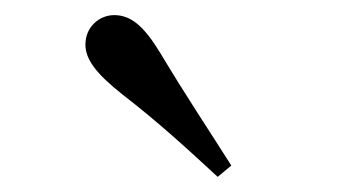

<svg xmlns="http://www.w3.org/2000/svg" viewBox="-20 -849 478 254"><path d="M286 -630C257 -676 226 -722 192 -779C170 -815 153 -829 131 -829C112 -829 93 -814 93 -790C93 -770 108 -751 142 -724C190 -687 229 -651 268 -615Z"/></svg>

Font: Noto Serif KR Medium
Style: Regular
Weight: 500
Designer: Ryoko NISHIZUKA 西塚涼子 (kana & ideographs); Frank Grießhammer (Latin, Greek & Cyrillic); Wenlong ZHANG 张文龙 (bopomofo); San
Foundry: Adobe
Version: Version 2.001;hotconv 1.1.0;makeotfexe 2.6.0